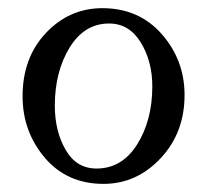

<svg xmlns="http://www.w3.org/2000/svg" viewBox="-20 -449 516 477"><path d="M358.4 -234.4Q358.4 -296.9 329.6 -343.8Q300.8 -390.6 251 -390.6Q189.5 -390.6 152.8 -330.6Q116.2 -270.5 116.2 -186.5Q116.2 -123 143.1 -76.7Q169.9 -30.3 219.7 -30.3Q283.2 -30.3 320.8 -90.3Q358.4 -150.4 358.4 -234.4ZM234.4 -428.7Q325.2 -428.7 381.8 -364.3Q438.5 -299.8 438.5 -212.9Q438.5 -119.1 378.9 -55.7Q319.3 7.8 237.3 7.8Q146.5 7.8 91.3 -57.1Q36.1 -122.1 36.1 -210Q36.1 -305.7 94.2 -367.2Q152.3 -428.7 234.4 -428.7Z"/></svg>

Font: Crimson Text
Style: Regular
Weight: 400
Version: Version 0.13